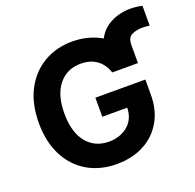

<svg xmlns="http://www.w3.org/2000/svg" viewBox="-139 -944 1115 1099"><g transform="rotate(-20 418.5 -395.0)"><path d="M544.4 -492.2Q528.1 -543.3 489 -572.3Q449.9 -601.2 390.6 -601.2Q307.2 -601.2 256.7 -539.6Q206.3 -478 206.3 -364.3Q206.3 -250.4 256.7 -188.2Q307.2 -126.1 392.8 -126.1Q460.2 -126.1 506.9 -164.2Q553.6 -202.4 556.1 -273.4H404.1V-389.2H708.5V-297.6Q708.5 -202.1 667.6 -133Q626.8 -63.9 555.4 -27Q484 9.9 392 9.9Q290.1 9.9 213.2 -35.3Q136.4 -80.6 93.4 -164.2Q50.4 -247.9 50.4 -362.9Q50.4 -480.8 94.8 -564.6Q139.2 -648.4 215.7 -692.8Q292.3 -737.2 388.1 -737.2Q437.9 -737.2 483 -725.3Q528.1 -713.4 565.3 -691.4Q592 -744.3 646.3 -772Q700.6 -799.7 766.3 -799.7Q802.9 -799.7 837.4 -791.2V-670.8Q827.1 -671.9 816.4 -673.1Q805.8 -674.4 795.1 -674.4Q757.8 -674.4 729.4 -661Q701 -647.7 701 -603V-497.2Q701.3 -494.7 701.7 -492.2Z"/></g></svg>

Font: Inter UI
Style: Bold
Weight: 700
Designer: Rasmus Andersson
Foundry: rsms
Version: 3.2;8d6f07862